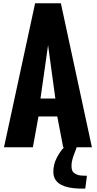

<svg xmlns="http://www.w3.org/2000/svg" viewBox="-20 -899 594 1172"><path d="M416.5 115.7Q416.5 129.9 420.4 140.6Q423.8 151.4 432.6 157.2Q451.2 169.9 469.7 171.9Q488.3 173.8 510.7 173.8L500.5 252Q471.2 253.9 432.1 250Q305.7 237.3 305.7 149.9Q305.7 105 325.7 65.9Q345.7 26.9 370.6 0H365.7L329.6 -188H214.8L180.7 0H4.4L194.3 -878.9H351.6L541 0H448.2Q445.3 8.8 439 24.9Q432.6 42 428.2 53.7Q423.8 65.4 419.9 83Q416 100.6 416.5 115.7ZM227.1 -297.4H317.9L273.4 -623.5Z"/></svg>

Font: Oswald-Bold
Style: Bold
Weight: 700
Designer: vernon adams
Foundry: vernon adams
Version: Version 2.002; ttfautohint (v0.92.18-e454-dirty) -l 8 -r 50 